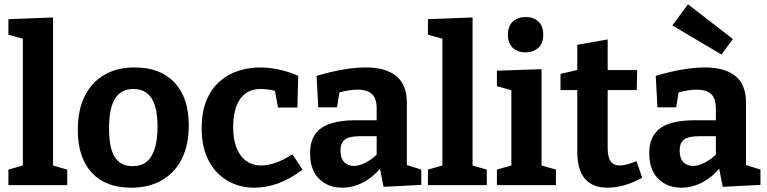

<svg xmlns="http://www.w3.org/2000/svg" viewBox="-20 -859 3561 891"><path d="M226 -82 215 -94 292 -72V0H19V-72L96 -94L86 -82V-687L95 -677L19 -698V-770L226 -778Z M606 -546Q724 -546 790 -476Q856 -406 856 -277Q856 -187 824 -122.5Q792 -58 732 -23Q672 12 588 12Q470 12 405.5 -58Q341 -128 341 -257Q341 -347 372.5 -411.5Q404 -476 463 -511Q522 -546 606 -546ZM599 -446Q542 -446 514 -401.5Q486 -357 486 -264Q486 -171 513 -129.5Q540 -88 595 -88Q635 -88 660 -108Q685 -128 698 -169Q711 -210 711 -270Q711 -361 683 -403.5Q655 -446 599 -446Z M1160 12Q1091 12 1035.5 -20.5Q980 -53 948 -114Q916 -175 916 -262Q916 -341 939 -395Q962 -449 1001 -482.5Q1040 -516 1088 -531Q1136 -546 1187 -546Q1235 -546 1284 -534Q1333 -522 1364 -507L1360 -360H1270L1255 -442L1266 -434Q1251 -440 1229.5 -443Q1208 -446 1190 -446Q1147 -446 1118.5 -424.5Q1090 -403 1076 -363.5Q1062 -324 1062 -270Q1062 -212 1078 -172Q1094 -132 1123.5 -111.5Q1153 -91 1192 -91Q1223 -91 1260 -104Q1297 -117 1337 -143L1384 -72Q1328 -29 1272 -8.5Q1216 12 1160 12Z M1868 -71 1849 -99 1935 -72V-1L1760 8L1741 -88L1751 -85Q1711 -36 1664 -12Q1617 12 1567 12Q1503 12 1461 -29Q1419 -70 1419 -147Q1419 -204 1443.5 -237.5Q1468 -271 1515 -286Q1562 -301 1629 -301H1738L1728 -290V-356Q1728 -403 1705.5 -423Q1683 -443 1640 -443Q1619 -443 1595 -439Q1571 -435 1543 -427L1557 -442L1544 -361H1457L1449 -507Q1517 -527 1573.5 -536.5Q1630 -546 1677 -546Q1770 -546 1819 -506Q1868 -466 1868 -382ZM1560 -161Q1560 -124 1577.5 -106.5Q1595 -89 1622 -89Q1647 -89 1677 -104.5Q1707 -120 1734 -147L1728 -123V-237L1738 -227H1652Q1600 -227 1580 -211Q1560 -195 1560 -161Z M2173 -82 2162 -94 2239 -72V0H1966V-72L2043 -94L2033 -82V-687L2042 -677L1966 -698V-770L2173 -778Z M2493 -82 2483 -94 2560 -72V0H2286V-72L2363 -94L2353 -82V-447L2362 -438L2286 -459V-531L2493 -538ZM2419 -616Q2382 -616 2359.5 -637Q2337 -658 2337 -697Q2337 -739 2360.5 -759.5Q2384 -780 2420 -780Q2455 -780 2478 -759.5Q2501 -739 2501 -698Q2501 -657 2477.5 -636.5Q2454 -616 2419 -616Z M2799 12Q2730 12 2694.5 -29.5Q2659 -71 2659 -153V-459L2677 -441H2581V-516L2679 -539L2659 -515V-651L2800 -676V-515L2785 -534H2937L2935 -441H2785L2800 -459V-172Q2800 -129 2814 -110Q2828 -91 2856 -91Q2872 -91 2891.5 -96.5Q2911 -102 2934 -111L2960 -34Q2876 12 2799 12Z M3442 -71 3423 -99 3509 -72V-1L3334 8L3315 -88L3325 -85Q3285 -36 3238 -12Q3191 12 3141 12Q3077 12 3035 -29Q2993 -70 2993 -147Q2993 -204 3017.5 -237.5Q3042 -271 3089 -286Q3136 -301 3203 -301H3312L3302 -290V-356Q3302 -403 3279.5 -423Q3257 -443 3214 -443Q3193 -443 3169 -439Q3145 -435 3117 -427L3131 -442L3118 -361H3031L3023 -507Q3091 -527 3147.5 -536.5Q3204 -546 3251 -546Q3344 -546 3393 -506Q3442 -466 3442 -382ZM3134 -161Q3134 -124 3151.5 -106.5Q3169 -89 3196 -89Q3221 -89 3251 -104.5Q3281 -120 3308 -147L3302 -123V-237L3312 -227H3226Q3174 -227 3154 -211Q3134 -195 3134 -161ZM3173 -839 3381 -678 3328 -606 3100 -741Z"/></svg>

Font: Bitter Thin
Style: Bold
Weight: 700
Version: Version 3.021